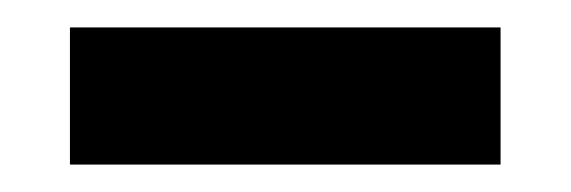

<svg xmlns="http://www.w3.org/2000/svg" viewBox="-20 -745 416 140"><path d="M345 -625H31V-725H345Z"/></svg>

Font: Repo
Style: DemiBold
Weight: 600
Designer: Stefan Peev
Foundry: Context Ltd
Version: Version 001.000